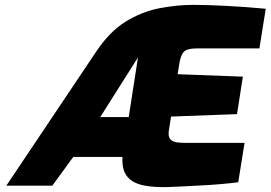

<svg xmlns="http://www.w3.org/2000/svg" viewBox="-20 -763 1112 789"><path d="M655 6Q611 6 578.5 0.5Q546 -5 525 -18Q504 -31 493.5 -52Q483 -73 483 -103V-118H281L195 0H6L376 -552Q431 -634 497 -674.5Q563 -715 634.5 -729Q706 -743 775 -743Q828 -743 907.5 -739Q987 -735 1072 -727L1046 -564H787Q768 -564 755 -560.5Q742 -557 735 -549.5Q728 -542 723.5 -529Q719 -516 716 -496L710 -458L978 -448L954 -294L683 -284L674 -228Q670 -202 680 -191Q690 -180 706.5 -178Q723 -176 737 -176H985L959 -14Q928 -10 888 -6.5Q848 -3 807 -1Q766 1 731.5 3Q697 5 676 5.5Q655 6 655 6ZM392 -282H509L547 -527Z"/></svg>

Font: Exo Thin Black
Style: Italic
Weight: 900
Italic angle: -9°
Version: Version 2.000